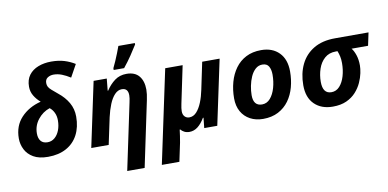

<svg xmlns="http://www.w3.org/2000/svg" viewBox="-90 -1075 3221 1595"><g transform="rotate(-10 1520.5 -278.0)"><path d="M241 10Q165 10 118 -17.5Q71 -45 49 -89Q27 -133 27 -182Q27 -288 91.5 -357Q156 -426 259 -452Q227 -479 206 -514Q185 -549 185 -591Q185 -650 214 -688.5Q243 -727 292.5 -746Q342 -765 402 -765Q464 -765 511.5 -750.5Q559 -736 601 -710L543 -605Q507 -628 472.5 -641.5Q438 -655 403 -655Q375 -655 353 -641Q331 -627 331 -596Q331 -578 338.5 -564Q346 -550 364.5 -534Q383 -518 414 -492Q467 -450 497.5 -397Q528 -344 528 -279Q528 -191 494 -126Q460 -61 395.5 -25.5Q331 10 241 10ZM258 -110Q292 -110 318 -132Q344 -154 358.5 -191.5Q373 -229 373 -275Q373 -311 359.5 -339.5Q346 -368 323 -386Q263 -366 222.5 -314.5Q182 -263 182 -197Q182 -156 201 -133Q220 -110 258 -110Z M867 240 985 -319Q993 -354 993 -377Q993 -437 940 -437Q907 -437 880 -408.5Q853 -380 833.5 -332Q814 -284 801 -226L753 0H606L722 -546H833L823 -445H827Q859 -494 901 -525Q943 -556 1000 -556Q1071 -556 1106 -513.5Q1141 -471 1141 -399Q1141 -363 1130 -311L1014 240ZM902 -606V-621Q914 -645 927.5 -676Q941 -707 953.5 -739Q966 -771 975 -796H1114V-784Q1090 -745 1059 -699Q1028 -653 990 -606Z M1159 240 1326 -546H1473L1407 -231Q1399 -194 1399 -170Q1399 -141 1414.5 -125Q1430 -109 1453 -109Q1488 -109 1514.5 -138Q1541 -167 1560 -214.5Q1579 -262 1590 -317L1638 -546H1785L1669 0H1559L1568 -86H1563Q1536 -40 1504 -15Q1472 10 1433 10Q1408 10 1389.5 0Q1371 -10 1361 -23H1356Q1353 0 1349 29.5Q1345 59 1340 84L1307 240Z M2055 10Q1994 10 1946.5 -15.5Q1899 -41 1872.5 -88Q1846 -135 1846 -200Q1846 -272 1864 -336.5Q1882 -401 1918 -450.5Q1954 -500 2008.5 -528Q2063 -556 2136 -556Q2231 -556 2287 -499Q2343 -442 2343 -340Q2343 -271 2326 -208Q2309 -145 2273.5 -96Q2238 -47 2183.5 -18.5Q2129 10 2055 10ZM2067 -110Q2108 -110 2136.5 -143Q2165 -176 2180 -228.5Q2195 -281 2195 -340Q2195 -381 2179.5 -408.5Q2164 -436 2125 -436Q2092 -436 2067 -413.5Q2042 -391 2026 -355Q2010 -319 2002 -278Q1994 -237 1994 -200Q1994 -110 2067 -110Z M2643 10Q2547 10 2489 -46.5Q2431 -103 2431 -207Q2431 -306 2468 -382.5Q2505 -459 2578 -502.5Q2651 -546 2759 -546H3041L3018 -437H2879Q2897 -415 2910 -376.5Q2923 -338 2923 -288Q2923 -262 2915.5 -224.5Q2908 -187 2889.5 -146Q2871 -105 2839 -69.5Q2807 -34 2759 -12Q2711 10 2643 10ZM2652 -110Q2693 -110 2721.5 -141.5Q2750 -173 2765 -224Q2780 -275 2780 -333Q2780 -365 2774.5 -390Q2769 -415 2760 -437H2746Q2688 -437 2651 -404Q2614 -371 2596.5 -319Q2579 -267 2579 -210Q2579 -110 2652 -110Z"/></g></svg>

Font: Noto IKEA Latin
Style: Bold Italic
Weight: 700
Italic angle: -12°
Designer: Monotype Design Team
Foundry: Monotype Imaging Inc.
Version: Version 1.0